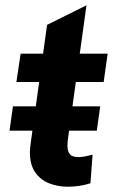

<svg xmlns="http://www.w3.org/2000/svg" viewBox="-20 -696 430 726"><path d="M237 10Q198 10 165.5 -3Q133 -16 113 -44.5Q93 -73 93 -121Q93 -128 94 -136.5Q95 -145 96 -154L158 -602L307 -676L239 -186Q237 -172 236 -162.5Q235 -153 235 -147Q235 -124 244 -113Q253 -102 276 -102Q288 -102 301.5 -104.5Q315 -107 330 -111L322 -3Q300 4 278.5 7Q257 10 237 10ZM16 -202 29 -294H359L346 -202ZM42 -386 58 -493H387L372 -386Z"/></svg>

Font: Hanken Grotesk ExtraBold
Style: Italic
Weight: 800
Italic angle: -8°
Designer: Alfredo Marco Pradil
Foundry: Hanken Design Co.
Version: Version 3.013